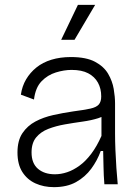

<svg xmlns="http://www.w3.org/2000/svg" viewBox="-20 -759 574 791"><path d="M202 12Q160 12 126 -3.5Q92 -19 72 -50.5Q52 -82 52 -131Q52 -180 72.5 -210.5Q93 -241 126 -258.5Q159 -276 199.5 -285Q240 -294 281 -300Q327 -306 352 -311.5Q377 -317 387 -328.5Q397 -340 397 -362Q397 -394 383.5 -418.5Q370 -443 343.5 -457Q317 -471 275 -471Q244 -471 210 -460.5Q176 -450 151 -424Q126 -398 120 -349L66 -369Q71 -404 87.5 -432Q104 -460 130 -481Q156 -502 192 -513Q228 -524 272 -524Q335 -524 371.5 -504.5Q408 -485 425.5 -455Q443 -425 448.5 -392.5Q454 -360 454 -333V-208Q454 -178 455.5 -141Q457 -104 459.5 -67Q462 -30 465 0H410Q407 -37 406.5 -70.5Q406 -104 405 -137H395Q381 -98 356 -64Q331 -30 293.5 -9Q256 12 202 12ZM206 -41Q231 -41 256.5 -49.5Q282 -58 307.5 -76.5Q333 -95 356 -125.5Q379 -156 398 -199V-302L428 -298Q413 -281 384.5 -272Q356 -263 320 -258Q284 -253 247 -246.5Q210 -240 179 -228Q148 -216 129 -193Q110 -170 110 -131Q110 -86 136.5 -63.5Q163 -41 206 -41ZM287 -595H232L301 -739H372Z"/></svg>

Font: Bricolage Grotesque ExtraLight
Style: Regular
Weight: 250
Designer: Mathieu Triay
Foundry: Atelier Triay
Version: Version 1.000;gftools[0.9.30]